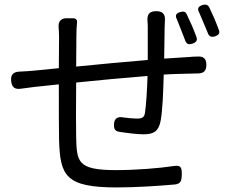

<svg xmlns="http://www.w3.org/2000/svg" viewBox="-20 -796 1020 842"><path d="M822 -683C814 -701 806 -718 799 -733C793 -746 784 -747 770 -743C753 -738 747 -729 755 -713C761 -699 767 -683 773 -668C780 -651 786 -635 792 -619C798 -602 808 -599 825 -605C841 -611 847 -619 841 -635C835 -650 829 -667 822 -683ZM920 -715C912 -732 905 -748 898 -763C891 -776 882 -778 868 -774C850 -768 844 -759 853 -742C859 -729 865 -714 871 -700C878 -683 885 -667 891 -652C896 -636 908 -631 924 -637C940 -643 946 -651 939 -667C933 -682 927 -699 920 -715ZM628 -603V-533C523 -524 410 -514 314 -504L315 -637C315 -660 316 -681 318 -699C319 -709 312 -716 300 -716H275H271C248 -716 235 -701 237 -678C238 -663 239 -649 239 -633L238 -497L127 -486C107 -484 86 -483 66 -482C38 -481 26 -468 29 -440C32 -413 45 -403 72 -407C93 -410 115 -413 133 -415L238 -426C238 -328 238 -225 239 -182C244 -27 265 26 492 26C578 26 679 19 747 13C772 10 776 -2 777 -27C778 -59 775 -73 743 -68C676 -58 577 -50 488 -50C319 -50 317 -87 314 -193C313 -231 313 -333 314 -434C412 -444 526 -455 627 -463C625 -401 621 -335 616 -303C613 -280 603 -276 579 -276C565 -276 544 -278 521 -281C497 -286 481 -277 480 -252C479 -232 483 -221 503 -218C535 -213 581 -207 609 -207C654 -207 675 -220 684 -264C693 -309 696 -396 698 -469C741 -472 778 -472 808 -473C820 -473 834 -474 848 -474C874 -474 885 -486 885 -512C885 -539 872 -550 845 -548C833 -548 820 -547 809 -546L700 -539L702 -675C702 -683 703 -692 703 -701C706 -732 696 -747 665 -747C634 -747 624 -732 627 -701C628 -691 628 -681 628 -673Z"/></svg>

Font: GenSenRounded2 TW R
Style: Regular
Weight: 400
Version: Version 2.100;PS 2.1;hotconv 16.6.51;makeotf.lib2.5.65220 DE